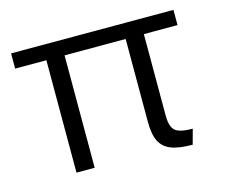

<svg xmlns="http://www.w3.org/2000/svg" viewBox="-76 -571 805 683"><g transform="rotate(-15 327.0 -229.5)"><path d="M489 -414V-115Q489 -73 505.5 -58.5Q522 -44 570 -44L555 11Q504 11 475.5 -0.5Q447 -12 434.5 -37.5Q422 -63 422 -109V-414H197V0H130V-414H15V-470H613V-414Z"/></g></svg>

Font: KoHo
Style: Regular
Weight: 400
Version: Version 1.000; ttfautohint (v1.6)